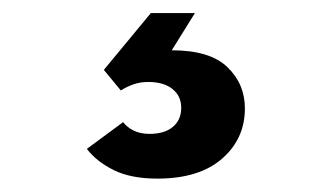

<svg xmlns="http://www.w3.org/2000/svg" viewBox="-20 -30 506 294"><path d="M221 243.5Q180.5 243.5 154.2 230.5Q128 217.5 113 198L168.5 157Q174.5 165 184.8 170Q195 175 209 175Q232 175 244.8 164.2Q257.5 153.5 257.5 135Q257.5 117 244 106.2Q230.5 95.5 207 95.5Q195 95.5 184.8 99Q174.5 102.5 165 108.5L139 77L211 -10H278.5L243 47Q301.5 47 328.2 72.8Q355 98.5 355 136Q355 182.5 320 213Q285 243.5 221 243.5Z"/></svg>

Font: Undotted
Style: Bold
Weight: 700
Designer: Delve Withrington, Dave Bailey, Thomas Jockin
Foundry: Delve Fonts LLC
Version: Version 4.000